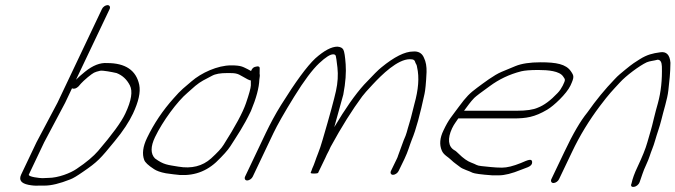

<svg xmlns="http://www.w3.org/2000/svg" viewBox="-20 -708 2635 749"><path d="M92.5 -27 152.4 -153 234.1 -307 261.1 -364C261.8 -363 260.8 -363 261.8 -363C269.8 -360 277.8 -363 286.3 -371L295.8 -382C301.7 -388 309.2 -396 322.7 -407C346.7 -426 346.7 -426 370.6 -432C381.2 -434 417 -427 434.7 -423C457.9 -414 474.8 -398 486.6 -375C498.3 -352 492.9 -316 468.8 -265C453 -231 416.5 -182 362.6 -119C345.3 -99 317.7 -75 278.5 -49C255.4 -33 207.4 -14 168.4 -14C160.4 -14 153.1 -13 145.1 -13C136.1 -13 88.7 -18 92.5 -27ZM377.8 -673 204.1 -307 122.4 -153 62.5 -27C52.9 -6 61.8 7 90.9 13C105.9 16 119.6 17 131.9 16H154.9C179.9 16 213.5 8 253.5 -8C264.8 -12 281 -22 302.7 -37C361.3 -77 370.8 -88 428 -158C460.3 -197 483.7 -233 498.8 -265C520.3 -311 529 -348 523.2 -377C511.2 -434 469.1 -462 398.1 -462C370.7 -464 342.2 -453 311.3 -428C296.5 -416 284.1 -405 276.5 -397L407.8 -673C411.3 -681 407.5 -688 399.5 -688C391.5 -688 381.3 -681 377.8 -673Z M958.6 -394C957.9 -392 959 -386 958.6 -375C958.1 -364 951.8 -341 939.4 -305C927.1 -269 898 -215 852.2 -143C843.8 -129 827.4 -112 803.5 -90C770 -60 727.5 -49 675.3 -58C633.6 -65 618.6 -65 584.5 -90C567.1 -108 567 -136 584.7 -173C614.3 -235 672 -313 711.4 -346C720.9 -354 730.8 -363 741.9 -373C763.6 -391 779.8 -398 806.3 -412C820.8 -420 839.7 -423 866.7 -423C896.7 -423 904.7 -423 927.3 -409C942.5 -400 951.9 -395 958.6 -394ZM959.3 -431C955.9 -433 951.5 -435 946.5 -438C927.3 -447 922.2 -453 881.2 -453C829.2 -453 765.1 -424 726.3 -390L693.5 -362C683.6 -353 670.5 -340 657.8 -325C614.6 -277 580.1 -225 554.1 -171C537 -136 533.8 -107 542.6 -84C545.7 -75 557.9 -63 581.2 -48C590.3 -42 605.4 -36 627.1 -32L656.9 -28C721.7 -18 776.4 -33 822.7 -75C849.9 -101 868.6 -122 878.3 -137C906.2 -181 929.7 -214 958.9 -275C979.8 -325 990.7 -366 991.8 -398C992.4 -406 994.9 -414 992.8 -420L993.1 -440C994 -449 987.6 -451 974.3 -447C967.7 -445 963.1 -440 959.3 -431Z M1513.2 -26C1521.2 -26 1531.4 -33 1535 -41L1557.8 -88C1572.6 -119 1576.6 -138 1586.5 -163C1603.2 -203 1618.8 -262 1636.1 -342C1638.9 -354 1642.1 -383 1644 -427C1644.6 -448 1641.7 -467 1633.7 -483C1626.4 -501 1610.9 -509 1591.3 -507C1559.3 -507 1517.7 -486 1467.7 -445C1457.2 -437 1435.2 -415 1400.5 -378C1365.2 -339 1326.8 -284 1284 -212C1288.1 -228 1315.1 -323 1319.2 -339C1328.4 -387 1330.7 -426 1328.5 -457C1326.3 -488 1323.3 -507 1319.5 -514C1315.7 -521 1309 -525 1296.3 -526C1273.3 -526 1244.6 -511 1209.8 -480C1177 -449 1133 -389 1076.2 -298C1053.8 -262 1034.1 -225 1016.8 -189L936 -19C932.5 -11 936.3 -4 944.3 -4C952.3 -4 962.5 -11 966 -19L1046.8 -189C1061.6 -220 1088.7 -268 1127.7 -331C1166.6 -394 1199.2 -437 1224.8 -461C1250.3 -485 1269.1 -497 1280.8 -496C1285.8 -496 1288.9 -493 1289.9 -490C1291 -487 1293.2 -472 1296.4 -444C1299.5 -416 1297.7 -385 1290.6 -353C1283.5 -321 1266.6 -258 1238.9 -164C1232.9 -142 1225.9 -123 1220.5 -109C1211.5 -87 1206.5 -68 1197.8 -50C1196.2 -45 1194.6 -40 1192.1 -35C1191.1 -32 1194.8 -31 1204.8 -31C1214.8 -31 1221.1 -32 1222.1 -35L1222.4 -36H1221.4C1222.7 -37 1222.7 -37 1223 -38L1249.1 -92C1252.3 -99 1256.5 -109 1263.3 -121L1269.7 -135C1312.7 -214 1354.5 -280 1393 -332C1399.8 -341 1412.6 -356 1433.5 -378C1469.8 -417 1530.8 -477 1578.8 -477C1593.8 -477 1597.9 -474 1601.1 -462C1603.8 -458 1606.2 -453 1607 -446C1616.4 -406 1612.2 -358 1596.5 -302C1588.9 -275 1586.3 -257 1576.5 -226C1567 -196 1567.4 -188 1554.9 -161L1533.3 -102C1531.7 -97 1530.1 -92 1527.8 -88L1505 -41C1501.4 -33 1505.2 -26 1513.2 -26Z M1790.3 -276C1804 -294 1815.3 -311 1830.1 -326C1837.3 -333 1857 -348 1890.6 -372C1925.8 -398 1966.2 -418 2014 -430C2026.9 -433 2048.5 -435 2079.5 -435C2118.5 -435 2162.3 -431 2176.6 -410C2185.5 -397 2186.8 -398 2175.3 -374C2170.1 -364 2163.9 -354 2155.1 -345C2127.9 -316 2101.9 -297 2078.1 -288C2060.5 -280 2033.3 -276 1996.3 -276ZM1767.8 -246H1981.8C2032.8 -246 2065.4 -251 2114.5 -280C2140.3 -295 2190.1 -342 2205.3 -374C2221 -408 2219.3 -412 2207 -430C2187.8 -458 2150 -465 2089 -465C2047 -465 2014.4 -460 1990.3 -450C1973.1 -443 1954.5 -435 1937.3 -428C1906.2 -415 1867.7 -385 1841.7 -366C1811.8 -344 1798.3 -330 1770.3 -292C1742 -253 1731.1 -244 1709.9 -199C1695.8 -170 1693.5 -144 1703.3 -121C1710.6 -103 1728.4 -96 1741.2 -83C1751.1 -73 1762.9 -66 1774 -57C1784.2 -48 1811 -41 1823.8 -34C1830.8 -31 1856.5 -27 1900.6 -24H1925.6C1948.6 -24 1976.8 -31 2013.5 -46L2039.7 -56C2051.3 -61 2056.2 -67 2056 -76C2054.8 -91 2039.6 -84 2011.8 -72C1982 -60 1958.1 -54 1938.1 -54C1908.1 -54 1881.3 -58 1859 -60C1837.6 -62 1839.9 -66 1817.4 -74C1804 -79 1787.5 -90 1768.5 -109C1763 -114 1758.6 -119 1752.6 -122C1728 -136 1725.1 -168 1743.4 -207C1752.5 -226 1759.7 -233 1767.8 -246Z M2160.8 -9 2211.4 -115C2241.6 -179 2278.6 -239 2320 -294C2357.8 -344 2367.6 -353 2398 -386C2421.3 -412 2474.9 -452 2503 -465C2514.6 -470 2530.9 -471 2545.2 -475C2556.2 -475 2561.3 -466 2562 -449C2563.5 -397 2558.7 -350 2546.4 -305C2541.7 -287 2535.4 -267 2530.8 -246C2519 -196 2520.4 -207 2505.4 -153C2498.5 -128 2485.4 -96 2467 -57C2455.1 -32 2447.5 -11 2443.5 8C2434.1 28 2467.1 25 2475.4 2C2482.1 -16 2489 -41 2500.2 -64C2507 -79 2511.5 -90 2514 -98C2520.9 -120 2528.7 -135 2535.6 -160C2543.8 -189 2553 -212 2559.6 -239C2568.3 -276 2583.5 -321 2587.2 -355C2591.3 -390 2595.1 -424 2595.4 -463C2593.2 -494 2579.6 -508 2555.4 -504C2526.1 -500 2504.5 -495 2475.8 -477C2457 -465 2444.5 -457 2437.6 -451C2431 -446 2425.4 -441 2418.9 -436C2403.7 -423 2392.2 -415 2376.8 -398C2341.1 -361 2305.5 -318 2271.1 -269C2244.9 -237 2214.8 -186 2181.4 -115L2130.8 -9C2127.3 -1 2131.1 6 2139.1 6C2147.1 6 2157.3 -1 2160.8 -9Z"/></svg>

Font: MewTooHand
Style: UltIta
Weight: 400
Designer: Mew Too, Robert Jablonski
Version: Version 0.77